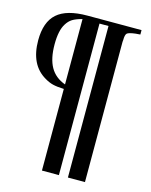

<svg xmlns="http://www.w3.org/2000/svg" viewBox="-125 -742 789 1004"><g transform="rotate(15 270.0 -240.0)"><path d="M293 -638.2V182.1H201.2V-259.8Q163.6 -261.2 141.1 -266.8Q118.7 -272.5 96.2 -286.1Q5.9 -338.4 5.9 -471.2Q5.9 -570.3 57.6 -616.2Q109.4 -662.1 221.2 -662.1H514.2V-638.2Q491.7 -636.2 488.8 -636.2Q452.6 -631.8 443.8 -623.8Q435.1 -615.7 435.1 -586.9L434.1 -577.1V-540V182.1H341.8V-638.2ZM201.2 -284.2V-638.2Q166.5 -628.9 148.7 -617.7Q130.9 -606.4 118.2 -585.9Q94.2 -548.8 94.2 -473.1Q94.2 -396 120.1 -350.1Q146 -304.2 201.2 -284.2Z"/></g></svg>

Font: Accordance
Style: Bold
Weight: 700
Version: Version 1.2 (build January 31, 2020) Miklal Software Solutio